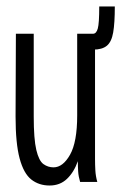

<svg xmlns="http://www.w3.org/2000/svg" viewBox="-20 -561 390 592"><path d="M133 11Q100 11 76.5 -7.5Q53 -26 40.5 -72.5Q28 -119 28 -202L29 -457H84V-202Q84 -132 92 -98.5Q100 -65 114 -55Q128 -45 145 -45Q174 -45 196 -84Q218 -123 218 -205V-457H273V-71Q273 -53 274 -35.5Q275 -18 280 0H227Q222 -17 221 -32Q220 -47 220 -64Q208 -30 186.5 -9.5Q165 11 133 11ZM334 -541Q334 -490 329 -461Q324 -432 309.5 -420Q295 -408 267 -408V-457Q277 -457 281.5 -473Q286 -489 286 -541Z"/></svg>

Font: Inconsolata ExtraCondensed
Style: Regular
Weight: 400
Width: 2
Monospace: yes
Designer: Raph Levien, Cyreal, Brenton Simpson
Foundry: Raph Levien, Cyreal, Google
Version: Version 3.000; ttfautohint (v1.8.2.53-6de2)